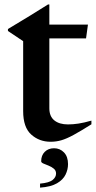

<svg xmlns="http://www.w3.org/2000/svg" viewBox="-20 -622 428 858"><path d="M200.5 -138Q200.5 -102 222.8 -84Q245 -66 284 -66Q306.5 -66 331 -69.8Q355.5 -73.5 388.5 -83V-66.5Q340 -36 308.8 -19Q277.5 -2 254.2 4.8Q231 11.5 206 11.5Q155.5 11.5 119.5 -20.8Q83.5 -53 83.5 -125.5V-438L15.5 -483.5V-492.5Q24.5 -498 52.2 -514.5Q80 -531 117.8 -554.2Q155.5 -577.5 194.5 -602H200.5V-512H373L364.5 -450.5H200.5ZM159 198.5Q199 195 214.8 182.5Q230.5 170 230.5 153.5Q230.5 140 220.5 131.8Q210.5 123.5 197.2 118.2Q184 113 174 108.8Q164 104.5 164 98.5Q164 72.5 180 56.5Q196 40.5 221.5 40.5Q248 40.5 266 59.2Q284 78 284 111.5Q284 135.5 273 158.2Q262 181 234.8 197Q207.5 213 159 216.5Z"/></svg>

Font: Newsreader Display Medium
Style: Regular
Weight: 500
Designer: Hugues Gentile
Foundry: Production Type
Version: Version 1.001